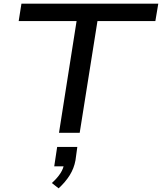

<svg xmlns="http://www.w3.org/2000/svg" viewBox="-20 -725 884 1048"><path d="M302 0 398 -610H82L97 -705H844L828 -610H512L415 0ZM300 303 263 274Q293 247 310 220.5Q327 194 330 168L345 183H276L292 77H402L392 150Q384 194 360.5 231.5Q337 269 300 303Z"/></svg>

Font: Nunito Sans 7pt Expanded Medium
Style: Italic
Weight: 500
Width: 7
Italic angle: -9°
Designer: Vernon Adams
Foundry: Vernon Adams
Version: Version 3.101;gftools[0.9.27]